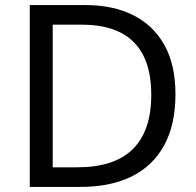

<svg xmlns="http://www.w3.org/2000/svg" viewBox="-20 -734 770 754"><path d="M669 -364Q669 -244 624.5 -163Q580 -82 497 -41Q414 0 296 0H97V-714H317Q425 -714 504 -674Q583 -634 626 -556.5Q669 -479 669 -364ZM574 -361Q574 -456 542.5 -517Q511 -578 450.5 -607.5Q390 -637 304 -637H187V-77H284Q429 -77 501.5 -148.5Q574 -220 574 -361Z"/></svg>

Font: Noto Sans Malayalam
Style: Regular
Weight: 400
Designer: Jelle Bosma - Monotype Design Team
Foundry: Monotype Imaging Inc.
Version: Version 2.103